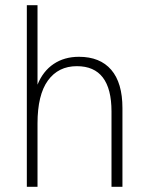

<svg xmlns="http://www.w3.org/2000/svg" viewBox="-20 -717 567 737"><path d="M83 -697H124V-392Q145 -444 186 -471.5Q227 -499 283 -499Q364 -499 407 -449Q450 -399 450 -302V0H408V-289Q408 -463 275 -463Q204 -463 164 -408Q124 -353 124 -243V0H83Z"/></svg>

Font: Hanken Grotesk ExtraLight
Style: Regular
Weight: 200
Designer: Alfredo Marco Pradil
Foundry: Hanken Design Co.
Version: Version 3.014